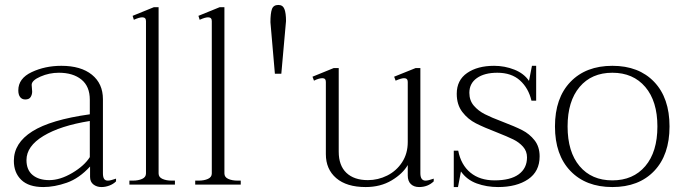

<svg xmlns="http://www.w3.org/2000/svg" viewBox="-20 -746 2757 776"><path d="M36 -96Q36 -168 110.5 -215Q185 -262 343 -284V-343Q343 -397 309 -424.5Q275 -452 218 -452Q179 -452 143.5 -436.5Q108 -421 108 -403Q108 -397 109 -389.5Q110 -382 110 -376Q110 -364 104 -354Q98 -344 82 -344Q69 -344 61.5 -353.5Q54 -363 54 -381Q54 -429 108 -454.5Q162 -480 228 -480Q307 -480 351.5 -444Q396 -408 396 -345V-46Q396 -31 400.5 -23.5Q405 -16 416 -16Q427 -16 449 -24V-13Q438 -2 422 4Q406 10 390 10Q371 10 357.5 -0.5Q344 -11 344 -31V-73Q300 -25 250 -7.5Q200 10 155 10Q96 10 66 -19Q36 -48 36 -96ZM343 -111V-257Q224 -238 155.5 -196.5Q87 -155 87 -99Q87 -59 112 -38.5Q137 -18 179 -18Q223 -18 272 -47Q321 -76 343 -111Z M503 -16H517Q539 -16 554.5 -23Q570 -30 570 -45V-661Q570 -676 555 -676Q543 -676 521 -666L516 -682L602 -717H621V-45Q621 -30 636.5 -23Q652 -16 674 -16H687V0H503Z M769 -16H783Q805 -16 820.5 -23Q836 -30 836 -45V-661Q836 -676 821 -676Q809 -676 787 -666L782 -682L868 -717H887V-45Q887 -30 902.5 -23Q918 -16 940 -16H953V0H769Z M1073 -656Q1073 -692 1079 -709Q1085 -726 1105 -726Q1123 -726 1129.5 -709.5Q1136 -693 1136 -661L1117 -448H1091Z M1733 -24V-13Q1709 10 1674 10Q1653 10 1640.5 -2Q1628 -14 1628 -37V-79Q1608 -44 1563 -17Q1518 10 1458 10Q1381 10 1339 -26Q1297 -62 1297 -123V-415Q1297 -430 1283 -430Q1269 -430 1249 -420L1243 -436L1329 -471H1349V-133Q1349 -77 1380 -47.5Q1411 -18 1467 -18Q1508 -18 1545 -36.5Q1582 -55 1605 -90Q1628 -125 1628 -172V-415Q1628 -430 1613 -430Q1602 -430 1579 -420L1573 -436L1660 -471H1679V-46Q1679 -16 1700 -16Q1711 -16 1733 -24Z M1814 -137H1832Q1843 -80 1881 -48.5Q1919 -17 1979 -17Q2043 -17 2076.5 -41.5Q2110 -66 2110 -110Q2110 -135 2094 -153Q2078 -171 2054.5 -182.5Q2031 -194 1988 -211Q1936 -231 1903.5 -247.5Q1871 -264 1848.5 -293.5Q1826 -323 1826 -367Q1826 -422 1868 -451Q1910 -480 1977 -480Q2020 -480 2059 -464.5Q2098 -449 2118 -419L2130 -480H2147V-339H2128Q2116 -390 2081.5 -421Q2047 -452 1990 -452Q1938 -452 1907.5 -430.5Q1877 -409 1877 -371Q1877 -340 1895 -319Q1913 -298 1939.5 -284.5Q1966 -271 2011 -254Q2061 -235 2090.5 -220Q2120 -205 2140.5 -179Q2161 -153 2161 -114Q2161 -53 2114.5 -21.5Q2068 10 1993 10Q1947 10 1907 -4.5Q1867 -19 1843 -53L1831 10H1814Z M2223 -235Q2223 -350 2285.5 -415Q2348 -480 2455 -480Q2562 -480 2624 -415Q2686 -350 2686 -235Q2686 -120 2624 -55Q2562 10 2455 10Q2348 10 2285.5 -55Q2223 -120 2223 -235ZM2637 -235Q2637 -337 2588 -394.5Q2539 -452 2455 -452Q2371 -452 2322.5 -394.5Q2274 -337 2274 -235Q2274 -132 2322.5 -74.5Q2371 -17 2455 -17Q2539 -17 2588 -74.5Q2637 -132 2637 -235Z"/></svg>

Font: Taviraj ExtraLight
Style: Regular
Weight: 200
Designer: Katatrad Team
Foundry: CadsonDemak
Version: Version 1.030